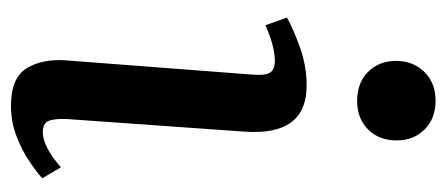

<svg xmlns="http://www.w3.org/2000/svg" viewBox="-252 -548 814 350"><g transform="rotate(90 155.0 -373.0)"><path d="M91 -688Q91 -719 111 -739.5Q131 -760 164 -760Q196 -760 216 -740Q236 -720 236 -689Q236 -657 216 -637Q196 -617 164 -617Q131 -617 111 -637Q91 -657 91 -688ZM116 -426Q118 -449 112.5 -458Q107 -467 91 -467Q65 -467 26 -450L12 -489Q31 -500 65.5 -512.5Q100 -525 136 -525Q228 -525 220 -412L197 -88Q196 -65 200.5 -54.5Q205 -44 221 -44Q247 -44 285 -77L305 -43Q294 -33 274 -19.5Q254 -6 228 4Q202 14 173 14Q122 14 104.5 -14.5Q87 -43 90 -86Z"/></g></svg>

Font: Literata 36pt Medium
Style: Italic
Weight: 500
Italic angle: -2°
Designer: Latin by Veronika Burian and Jose Scaglione. Greek by Irene Vlachou. Cyrillic by Vera Evstafieva
Foundry: TypeTogether
Version: Version 3.002